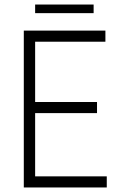

<svg xmlns="http://www.w3.org/2000/svg" viewBox="-20 -830 535 847"><path d="M393 -772H135V-810H393ZM451 -3H85V-695H445V-646H135V-380H408V-331H135V-52H451Z"/></svg>

Font: LXGW 975 Gothic SC 200W
Style: Regular
Weight: 200
Version: Version 2.01;February 25, 2021